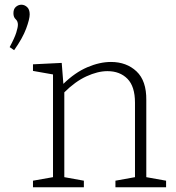

<svg xmlns="http://www.w3.org/2000/svg" viewBox="-20 -795 746 815"><path d="M37 -739Q37 -757 47.5 -766Q58 -775 71 -775Q84 -775 95 -765Q106 -755 106 -734Q106 -714 91 -673.5Q76 -633 40 -582L21 -595Q42 -634 49 -656.5Q56 -679 56 -690Q56 -705 46.5 -713.5Q37 -722 37 -739ZM120 0V-28L205 -43V-479L120 -494V-522L242 -528L249 -439Q298 -487 350.5 -509.5Q403 -532 451 -532Q517 -532 559.5 -492Q602 -452 601 -370V-43L685 -28V0H470V-28L553 -43V-359Q553 -428 521 -460.5Q489 -493 436 -493Q395 -493 347 -471Q299 -449 253 -403V-43L336 -28V0Z"/></svg>

Font: Bitter Light
Style: Regular
Weight: 300
Designer: Sol Matas, and Bitter project Authors
Foundry: Sol Matas
Version: Version 2.001